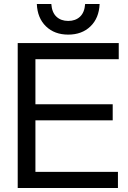

<svg xmlns="http://www.w3.org/2000/svg" viewBox="-20 -934 638 954"><path d="M68 -720H570V-640H156V-416H540V-336H156V-80H566V0H68ZM163 -914H235Q238 -872 260.5 -851Q283 -830 319 -830Q355 -830 377.5 -851Q400 -872 403 -914H475Q472 -844 429.5 -803Q387 -762 319 -762Q251 -762 208.5 -803Q166 -844 163 -914Z"/></svg>

Font: Aspekta Variable
Style: Regular
Weight: 400
Designer: Ivo Dolenc
Version: Version 2.100